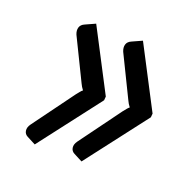

<svg xmlns="http://www.w3.org/2000/svg" viewBox="-81 -550 583 571"><g transform="rotate(20 210.0 -265.0)"><path d="M280 -465 381 -271 380 -259 231 -65 204 -79Q194 -84 192.5 -94.5Q191 -105 199 -116L295 -247Q300 -253 303.5 -257.5Q307 -262 311 -265Q304 -274 300 -283L236 -414Q231 -426 234 -436Q237 -446 249 -451L280 -465ZM132 -465 233 -271 232 -259 83 -65 56 -79Q46 -84 44.5 -94.5Q43 -105 51 -116L147 -247Q152 -253 155.5 -257.5Q159 -262 163 -265Q156 -274 152 -283L88 -414Q83 -426 86 -436Q89 -446 101 -451L132 -465Z"/></g></svg>

Font: Aleo
Style: Italic
Weight: 400
Italic angle: -7°
Designer: Alessio Laiso
Foundry: Alessio Laiso
Version: Version 2.001;gftools[0.9.29]